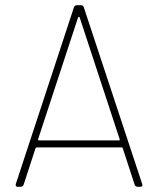

<svg xmlns="http://www.w3.org/2000/svg" viewBox="-20 -720 609 740"><path d="M41 -11 265 -692Q268 -700 277 -700H291Q300 -700 303 -692L528 -11L529 -7Q529 0 520 0H511Q502 0 499 -8L453 -149Q452 -152 449 -152H121Q119 -152 117 -149L71 -8Q68 0 59 0H49Q38 0 41 -11ZM131 -179H438Q443 -179 441 -184L287 -653Q286 -655 284 -655Q282 -655 281 -653L127 -184Q125 -179 131 -179Z"/></svg>

Font: Barlow GEO Thin
Style: Regular
Weight: 100
Designer: Jeremy Tribby
Foundry: Tribby Type
Version: Version 1.408